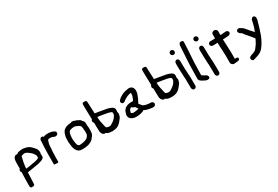

<svg xmlns="http://www.w3.org/2000/svg" viewBox="74 -1879 4614 3189"><g transform="rotate(-30 2381.5 -284.5)"><path d="M56 45V102C56 107 57 135 83 139C83 139 82 138 93 138H113C121 136 140 133 140 114C140 110 140 104 141 95V94C141 61 144 24 146 -10C146 -18 146 -24 147 -31V-32C147 -58 149 -83 150 -110H157L232 -121C275 -128 319 -135 363 -143L410 -155C437 -163 465 -173 482 -194C491 -205 491 -223 491 -235C491 -245 489 -253 487 -263C490 -272 497 -294 493 -312C489 -334 485 -352 472 -370C458 -390 439 -409 422 -427C391 -461 350 -480 283 -489H282C277 -489 269 -490 262 -491H261C251 -491 241 -490 229 -488C214 -487 194 -483 178 -478C168 -475 164 -471 159 -468L157 -465C152 -462 147 -460 142 -457C121 -466 105 -455 95 -445C61 -417 65 -351 65 -293C65 -273 64 -254 64 -232L56 -220C41 -205 48 -176 62 -164C61 -155 61 -146 61 -137C61 -119 59 -95 59 -75C59 -49 57 -19 57 8C56 20 56 34 56 45ZM157 -175C158 -187 159 -198 159 -211C166 -269 173 -310 187 -361V-365C191 -385 190 -393 206 -400C221 -404 237 -411 253 -411C262 -410 265 -410 269 -409H271C273 -409 273 -409 281 -408C297 -399 313 -391 323 -383C333 -374 345 -367 354 -359C377 -342 392 -320 407 -296C411 -287 416 -279 416 -278C416 -271 417 -267 417 -264V-254L418 -247C418 -234 417 -235 412 -232L403 -223C367 -207 316 -199 261 -190L225 -184C217 -182 208 -181 198 -180C183 -178 167 -175 158 -175Z M591 -3 602 0C608 2 618 2 631 2H637C638 2 675 12 675 -15V-88C675 -127 677 -165 679 -203C680 -220 680 -234 683 -246V-248C683 -258 684 -270 685 -283V-284C685 -332 695 -360 706 -397C710 -404 718 -415 721 -417C723 -417 729 -418 730 -418C736 -418 741 -419 744 -419H757C767 -418 784 -419 792 -414C797 -413 799 -412 806 -409L815 -404C826 -400 838 -396 851 -396C859 -396 866 -396 876 -403C896 -411 903 -435 896 -453C892 -465 882 -471 869 -477C849 -490 827 -497 801 -500C791 -501 783 -501 776 -502H775C768 -502 764 -502 759 -503H758C751 -503 744 -503 736 -502C736 -502 737 -503 731 -503H730C709 -499 692 -498 677 -486C671 -496 659 -505 643 -505C614 -505 601 -477 601 -456V-442C601 -435 601 -428 600 -421V-414C600 -398 597 -378 596 -360V-359C596 -352 595 -342 595 -332C595 -290 592 -245 591 -200Z M985 -265C983 -237 983 -191 988 -164C993 -97 1017 11 1110 12C1137 14 1165 13 1190 10C1223 8 1246 -1 1268 -7V-8C1303 -24 1328 -36 1351 -70C1365 -88 1386 -108 1393 -141V-146C1395 -156 1396 -168 1397 -179V-180C1397 -184 1398 -190 1398 -198V-216C1398 -227 1397 -237 1397 -246V-247C1396 -261 1394 -280 1392 -295L1393 -299V-300C1393 -305 1392 -309 1392 -312C1393 -320 1393 -327 1392 -337C1393 -366 1373 -384 1362 -394C1352 -411 1336 -433 1308 -438C1296 -451 1280 -454 1264 -458C1263 -458 1207 -488 1175 -463H1173L1166 -464H1163C1096 -458 1068 -440 1045 -424C1034 -416 1026 -406 1019 -393C1000 -362 985 -314 985 -265ZM1068 -240C1069 -249 1070 -262 1072 -273V-274C1072 -288 1076 -306 1079 -316C1084 -343 1097 -364 1130 -371C1144 -373 1154 -377 1160 -378H1162C1167 -379 1170 -379 1178 -379H1211L1233 -368L1263 -356C1281 -346 1288 -338 1301 -326C1306 -305 1312 -281 1312 -254V-252C1312 -239 1313 -228 1314 -217V-200C1314 -191 1312 -169 1311 -160V-159C1302 -141 1287 -120 1269 -105C1266 -104 1256 -100 1251 -97L1230 -89C1218 -85 1200 -79 1187 -78C1166 -76 1145 -70 1123 -71C1121 -71 1117 -73 1109 -76C1102 -81 1096 -87 1089 -93C1082 -112 1076 -136 1073 -162C1072 -174 1069 -189 1069 -204V-205C1068 -218 1068 -230 1068 -240Z M1506 -283 1514 -270C1514 -249 1515 -227 1515 -206C1515 -172 1516 -140 1518 -106C1520 -83 1528 -59 1545 -44C1554 -35 1569 -20 1592 -31C1595 -29 1600 -27 1607 -23L1609 -20C1615 -17 1616 -16 1625 -11C1640 -3 1662 -1 1679 0C1688 2 1702 3 1711 3H1712C1719 2 1727 1 1732 1H1733C1742 0 1750 -1 1758 -2C1827 -12 1864 -51 1895 -92C1902 -99 1909 -107 1915 -117C1932 -135 1939 -162 1943 -187C1947 -206 1940 -227 1937 -239C1939 -247 1941 -259 1941 -269C1941 -283 1939 -298 1932 -311C1914 -334 1888 -345 1860 -354L1813 -367C1744 -378 1676 -389 1607 -402C1605 -402 1603 -401 1600 -401C1599 -427 1597 -458 1597 -485V-486C1596 -493 1596 -500 1596 -508C1594 -542 1591 -579 1591 -612V-613C1590 -622 1590 -628 1590 -632C1590 -651 1571 -654 1563 -656H1543C1543 -656 1535 -657 1533 -657C1502 -652 1506 -627 1506 -620V-563C1506 -552 1506 -541 1507 -526C1507 -500 1509 -465 1509 -438C1509 -418 1511 -393 1511 -372C1511 -362 1511 -354 1512 -343C1501 -333 1488 -301 1506 -283ZM1607 -328H1608C1610 -328 1613 -327 1621 -326C1640 -324 1659 -323 1675 -319L1711 -313C1765 -304 1816 -297 1853 -280L1862 -271C1866 -268 1868 -269 1868 -256L1867 -249V-239C1867 -235 1866 -234 1866 -225C1855 -205 1846 -186 1831 -169C1801 -138 1773 -118 1731 -95C1726 -95 1722 -94 1721 -94H1719C1714 -93 1715 -94 1703 -92C1681 -92 1662 -99 1647 -108C1644 -114 1641 -124 1637 -139V-142C1621 -202 1611 -254 1607 -328Z M2041 -100C2044 -80 2049 -60 2065 -45C2090 -22 2129 -3 2181 -6C2209 -6 2244 -12 2266 -17C2289 -22 2312 -30 2333 -45C2336 -42 2340 -39 2344 -36C2355 -31 2368 -24 2389 -20C2410 -12 2434 -11 2452 -8C2467 -4 2490 0 2511 -6C2537 -8 2555 -41 2540 -68C2531 -77 2515 -95 2485 -91H2475L2455 -93L2438 -95C2428 -97 2411 -100 2398 -103C2388 -106 2375 -114 2358 -119C2354 -124 2349 -129 2346 -133C2332 -151 2314 -166 2309 -184C2312 -189 2316 -195 2320 -201C2329 -218 2337 -232 2345 -249C2353 -266 2360 -287 2367 -304L2377 -330C2382 -350 2385 -366 2385 -390C2385 -402 2382 -412 2381 -420C2372 -453 2343 -486 2288 -480C2252 -473 2223 -471 2188 -456C2153 -444 2130 -427 2105 -411C2096 -397 2048 -374 2067 -339C2077 -302 2126 -312 2141 -333C2148 -340 2154 -345 2170 -353C2184 -360 2198 -371 2212 -376C2231 -386 2258 -391 2289 -398C2290 -392 2292 -386 2293 -380C2293 -357 2287 -336 2279 -317C2275 -299 2264 -280 2254 -261H2214C2122 -261 2063 -214 2050 -142C2046 -130 2041 -117 2041 -101ZM2125 -111V-116C2125 -121 2130 -136 2133 -142C2139 -165 2153 -179 2178 -189C2190 -170 2213 -164 2236 -157C2245 -142 2257 -122 2271 -107C2251 -101 2231 -94 2214 -94H2212L2206 -93L2189 -92L2183 -91H2169C2167 -75 2167 -75 2165 -91H2161C2156 -91 2154 -92 2151 -94H2150C2143 -96 2125 -103 2125 -111Z M2644 -283 2652 -270C2652 -249 2653 -227 2653 -206C2653 -172 2654 -140 2656 -106C2658 -83 2666 -59 2683 -44C2692 -35 2707 -20 2730 -31C2733 -29 2738 -27 2745 -23L2747 -20C2753 -17 2754 -16 2763 -11C2778 -3 2800 -1 2817 0C2826 2 2840 3 2849 3H2850C2857 2 2865 1 2870 1H2871C2880 0 2888 -1 2896 -2C2965 -12 3002 -51 3033 -92C3040 -99 3047 -107 3053 -117C3070 -135 3077 -162 3081 -187C3085 -206 3078 -227 3075 -239C3077 -247 3079 -259 3079 -269C3079 -283 3077 -298 3070 -311C3052 -334 3026 -345 2998 -354L2951 -367C2882 -378 2814 -389 2745 -402C2743 -402 2741 -401 2738 -401C2737 -427 2735 -458 2735 -485V-486C2734 -493 2734 -500 2734 -508C2732 -542 2729 -579 2729 -612V-613C2728 -622 2728 -628 2728 -632C2728 -651 2709 -654 2701 -656H2681C2681 -656 2673 -657 2671 -657C2640 -652 2644 -627 2644 -620V-563C2644 -552 2644 -541 2645 -526C2645 -500 2647 -465 2647 -438C2647 -418 2649 -393 2649 -372C2649 -362 2649 -354 2650 -343C2639 -333 2626 -301 2644 -283ZM2745 -328H2746C2748 -328 2751 -327 2759 -326C2778 -324 2797 -323 2813 -319L2849 -313C2903 -304 2954 -297 2991 -280L3000 -271C3004 -268 3006 -269 3006 -256L3005 -249V-239C3005 -235 3004 -234 3004 -225C2993 -205 2984 -186 2969 -169C2939 -138 2911 -118 2869 -95C2864 -95 2860 -94 2859 -94H2857C2852 -93 2853 -94 2841 -92C2819 -92 2800 -99 2785 -108C2782 -114 2779 -124 2775 -139V-142C2759 -202 2749 -254 2745 -328Z M3178 -634C3178 -609 3199 -589 3224 -589C3247 -589 3265 -609 3265 -631C3265 -655 3244 -676 3220 -676C3197 -676 3178 -657 3178 -634ZM3182 -424C3182 -378 3184 -333 3185 -288C3185 -276 3186 -264 3187 -254L3188 -240V-216C3190 -201 3191 -184 3191 -169V-168C3192 -162 3192 -156 3193 -148V-127C3194 -96 3195 -66 3195 -37V24C3195 44 3204 78 3237 78C3260 78 3279 59 3279 36V-37C3279 -68 3278 -98 3278 -127L3277 -143C3277 -147 3277 -151 3276 -159C3276 -170 3274 -189 3274 -199C3272 -217 3271 -238 3271 -258V-259C3270 -266 3270 -273 3269 -284C3268 -325 3266 -370 3266 -412V-436C3266 -455 3262 -494 3224 -494C3207 -494 3197 -482 3188 -472C3185 -457 3182 -441 3182 -424Z M3365 -48C3365 -4 3412 14 3434 27C3455 38 3479 54 3510 54C3528 54 3543 47 3547 40C3561 -5 3522 -24 3507 -31L3496 -36C3482 -45 3464 -56 3450 -65V-95C3450 -103 3450 -106 3451 -111V-132C3451 -145 3452 -157 3452 -174C3452 -184 3452 -194 3453 -202V-203C3453 -345 3470 -475 3474 -614C3475 -640 3477 -663 3477 -690V-697C3477 -716 3433 -727 3415 -713L3413 -715C3405 -704 3391 -687 3391 -664C3384 -508 3368 -355 3368 -190C3368 -174 3367 -161 3367 -144C3367 -133 3366 -120 3366 -107V-76C3366 -67 3365 -58 3365 -48Z M3633 -634C3633 -609 3654 -589 3679 -589C3702 -589 3720 -609 3720 -631C3720 -655 3699 -676 3675 -676C3652 -676 3633 -657 3633 -634ZM3637 -424C3637 -378 3639 -333 3640 -288C3640 -276 3641 -264 3642 -254L3643 -240V-216C3645 -201 3646 -184 3646 -169V-168C3647 -162 3647 -156 3648 -148V-127C3649 -96 3650 -66 3650 -37V24C3650 44 3659 78 3692 78C3715 78 3734 59 3734 36V-37C3734 -68 3733 -98 3733 -127L3732 -143C3732 -147 3732 -151 3731 -159C3731 -170 3729 -189 3729 -199C3727 -217 3726 -238 3726 -258V-259C3725 -266 3725 -273 3724 -284C3723 -325 3721 -370 3721 -412V-436C3721 -455 3717 -494 3679 -494C3662 -494 3652 -482 3643 -472C3640 -457 3637 -441 3637 -424Z M3820 -431C3826 -407 3846 -395 3870 -395H3904C3921 -395 3935 -397 3955 -398C3955 -390 3955 -379 3956 -366C3956 -334 3957 -293 3961 -262C3961 -251 3961 -238 3962 -225V-202C3964 -190 3963 -176 3965 -161V-11C3965 14 3985 43 4023 43C4038 43 4052 41 4067 38C4082 37 4125 42 4131 6V5C4131 -6 4125 -23 4107 -23H4070V-166C4069 -176 4068 -187 4068 -199V-200C4067 -206 4067 -215 4067 -226V-227C4066 -239 4066 -251 4066 -264V-265C4064 -286 4061 -328 4061 -356C4060 -373 4060 -388 4060 -400C4060 -400 4061 -401 4062 -401H4085C4111 -404 4133 -404 4161 -407H4167C4186 -410 4212 -422 4212 -451V-452C4209 -476 4187 -495 4161 -491C4156 -491 4153 -491 4145 -490C4123 -490 4101 -484 4081 -484H4060V-553C4060 -575 4045 -604 4007 -604C3980 -604 3955 -585 3955 -562V-482C3936 -481 3922 -479 3908 -479H3856C3831 -475 3820 -453 3820 -433Z M4297 120C4301 134 4311 144 4324 149H4327C4327 149 4329 151 4337 149C4348 148 4360 144 4368 140C4394 134 4408 127 4436 118L4463 105C4474 99 4486 93 4495 85C4551 40 4583 -25 4616 -88L4625 -110C4628 -117 4631 -125 4634 -133C4638 -138 4643 -147 4643 -155C4646 -163 4649 -172 4652 -179L4655 -190C4659 -200 4662 -214 4666 -225C4673 -246 4679 -258 4685 -283L4694 -314C4697 -325 4700 -337 4703 -347C4711 -372 4720 -395 4721 -432C4721 -444 4717 -458 4708 -467C4694 -481 4667 -484 4652 -464C4642 -453 4638 -441 4635 -429V-426C4633 -420 4632 -412 4631 -405C4625 -380 4617 -353 4610 -325C4604 -307 4599 -285 4592 -274C4586 -265 4585 -253 4580 -240C4568 -255 4555 -270 4541 -286C4523 -300 4507 -326 4487 -347C4469 -367 4452 -396 4415 -412L4413 -415L4402 -420C4395 -425 4387 -430 4375 -430C4363 -431 4351 -428 4343 -418C4335 -412 4325 -397 4334 -380C4337 -366 4349 -356 4352 -353C4359 -346 4371 -341 4380 -337C4382 -335 4387 -329 4392 -322C4409 -298 4432 -267 4458 -242C4460 -240 4461 -238 4462 -236L4477 -218C4479 -215 4484 -211 4487 -207C4500 -194 4511 -174 4528 -156C4530 -154 4532 -150 4537 -145C4528 -128 4519 -108 4510 -92L4496 -67C4487 -51 4474 -33 4463 -20L4452 -5C4438 18 4415 35 4390 43L4388 45H4387C4378 47 4370 51 4364 53C4354 56 4280 71 4297 120Z"/></g></svg>

Font: Scribbler
Style: Blk
Weight: 900
Designer: Mew Too
Foundry: Cannot Into Space Fonts
Version: Version 1.001